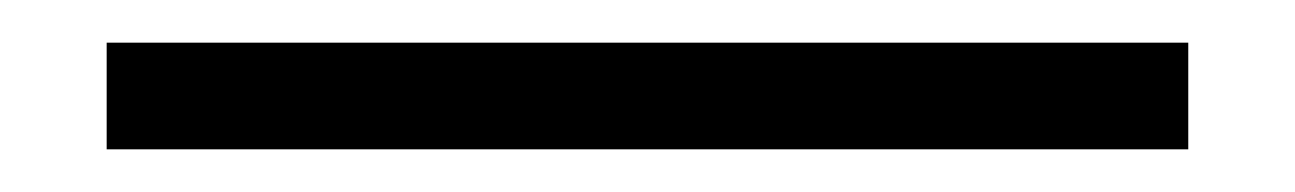

<svg xmlns="http://www.w3.org/2000/svg" viewBox="-20 86 607 90"><path d="M537 156H30V106H537Z"/></svg>

Font: IBM Plex Sans Light
Style: Regular
Weight: 300
Designer: Mike Abbink, Paul van der Laan, Pieter van Rosmalen
Foundry: Bold Monday
Version: Version 3.0